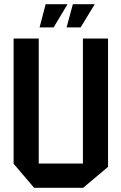

<svg xmlns="http://www.w3.org/2000/svg" viewBox="-20 -897 578 917"><path d="M376 0V-713H496V-100L377 0ZM143 0 45 -115V-116H376V0ZM45 -116V-713H165V-116ZM298 -766 328 -877H432V-876L365 -766ZM169 -766 198 -877H302V-876L236 -766Z"/></svg>

Font: Foldit Medium
Style: Regular
Weight: 500
Version: Version 1.003